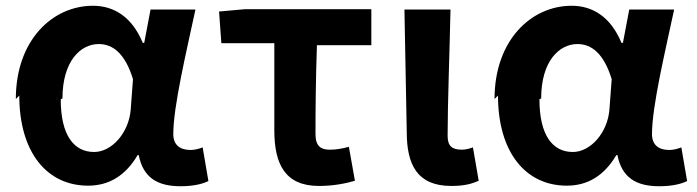

<svg xmlns="http://www.w3.org/2000/svg" viewBox="-20 -589 2420 667"><path d="M47 -257C47 -60 143 56 286 56C359 56 416 21 458 -50H462C477 27 526 58 607 58C652 58 684 50 704 40L684 -77C669 -71 654 -68 642 -68C607 -68 582 -84 582 -123C582 -220 628 -411 659 -556H503L481 -440H476C438 -532 374 -569 303 -569C162 -569 35 -449 35 -245ZM197 -247C197 -377 260 -436 323 -436C373 -436 415 -402 442 -314L434 -207C427 -127 368 -61 307 -61C236 -61 191 -120 191 -244Z M749 -439H933V-136C933 -18 971 57 1088 57C1136 57 1179 49 1213 39L1192 -79C1166 -72 1147 -69 1125 -69C1095 -69 1076 -81 1076 -123C1076 -208 1077 -319 1081 -432H1270V-557H830L741 -549Z M1393 -131C1393 -17 1429 57 1548 57C1595 57 1620 49 1643 39L1623 -77C1610 -72 1595 -69 1585 -69C1552 -69 1535 -80 1535 -117C1535 -230 1542 -409 1545 -556H1385Z M1710 -257C1710 -60 1806 56 1949 56C2022 56 2079 21 2121 -50H2125C2140 27 2189 58 2270 58C2315 58 2347 50 2367 40L2347 -77C2332 -71 2317 -68 2305 -68C2270 -68 2245 -84 2245 -123C2245 -220 2291 -411 2322 -556H2166L2144 -440H2139C2101 -532 2037 -569 1966 -569C1825 -569 1698 -449 1698 -245ZM1860 -247C1860 -377 1923 -436 1986 -436C2036 -436 2078 -402 2105 -314L2097 -207C2090 -127 2031 -61 1970 -61C1899 -61 1854 -120 1854 -244Z"/></svg>

Font: GenEiGothic-pro-Regular
Style: Bold
Weight: 700
Designer: Ryoko NISHIZUKA (kana & ideographs); Paul D. Hunt (Latin, Greek & Cyrillic); Wenlong ZHANG (bopomofo); Sandoll Communica
Foundry: Adobe Systems Incorporated; o_tamon
Version: Version 1.000.140830